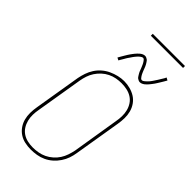

<svg xmlns="http://www.w3.org/2000/svg" viewBox="-332 -1177 1264 1264"><g transform="rotate(45 300.0 -545.5)"><path d="M246 8Q217 8 189.5 2Q162 -4 139.5 -19Q117 -34 101.5 -56.5Q86 -79 79 -105.5Q72 -132 72.5 -160.5Q73 -189 78 -218L132 -544Q137 -570 146 -596.5Q155 -623 170.5 -647Q186 -671 208 -690Q230 -709 256 -721Q282 -733 309.5 -739.5Q337 -746 363 -746Q391 -746 419 -738.5Q447 -731 469.5 -716.5Q492 -702 507.5 -679.5Q523 -657 530 -630.5Q537 -604 536.5 -575Q536 -546 531 -517L477 -191Q473 -164 464 -138Q455 -112 439 -88Q423 -64 401 -44.5Q379 -25 353 -13Q327 -1 299.5 3.5Q272 8 246 8ZM246 -11Q270 -11 295.5 -15.5Q321 -20 344 -31Q367 -42 387.5 -60Q408 -78 422 -100Q436 -122 444 -146Q452 -170 457 -194L510 -520Q515 -546 515.5 -572Q516 -598 510 -622Q504 -646 490.5 -666.5Q477 -687 456.5 -700Q436 -713 411 -718.5Q386 -724 360 -724Q336 -724 311.5 -719.5Q287 -715 263.5 -703.5Q240 -692 220.5 -674Q201 -656 187 -634.5Q173 -613 165 -589Q157 -565 153 -541L99 -215Q94 -189 93.5 -163.5Q93 -138 99 -114Q105 -90 118 -69.5Q131 -49 151 -35.5Q171 -22 195.5 -16.5Q220 -11 246 -11ZM440 -813Q434 -813 428 -815.5Q422 -818 417 -821.5Q412 -825 408.5 -830Q405 -835 402 -840Q399 -845 396 -850Q393 -855 390.5 -860.5Q388 -866 386 -872Q384 -878 381.5 -884Q379 -890 376.5 -896Q374 -902 371.5 -907.5Q369 -913 366.5 -917.5Q364 -922 360 -928Q356 -934 352 -938Q348 -942 342 -942Q337 -942 332.5 -939.5Q328 -937 324.5 -934.5Q321 -932 317 -928.5Q313 -925 308.5 -920Q304 -915 302 -912.5Q300 -910 297.5 -907Q295 -904 292.5 -900.5Q290 -897 287.5 -893.5Q285 -890 282.5 -886Q280 -882 277 -878Q274 -874 271 -869.5Q268 -865 265 -860Q262 -855 259 -849.5Q256 -844 252.5 -838.5Q249 -833 245.5 -827Q242 -821 239 -815L221 -824Q227 -835 233 -845Q239 -855 244.5 -864.5Q250 -874 255 -882Q260 -890 265 -897Q270 -904 274.5 -910Q279 -916 283.5 -921.5Q288 -927 295 -934.5Q302 -942 309 -947.5Q316 -953 324.5 -957Q333 -961 342 -961Q348 -961 354 -958.5Q360 -956 365 -952.5Q370 -949 373.5 -944Q377 -939 380 -934.5Q383 -930 386 -924.5Q389 -919 391.5 -913.5Q394 -908 396 -902.5Q398 -897 400.5 -890.5Q403 -884 405.5 -878Q408 -872 410.5 -866.5Q413 -861 415.5 -856.5Q418 -852 422 -846Q426 -840 430 -836Q434 -832 440 -832Q445 -832 449.5 -834.5Q454 -837 457.5 -840Q461 -843 465 -846.5Q469 -850 473.5 -854.5Q478 -859 480 -861.5Q482 -864 484.5 -867Q487 -870 489.5 -873.5Q492 -877 494.5 -880.5Q497 -884 499.5 -888Q502 -892 505 -896.5Q508 -901 511 -905.5Q514 -910 517 -915Q520 -920 523 -925Q526 -930 529.5 -935.5Q533 -941 536.5 -947Q540 -953 543 -960L561 -950Q555 -939 549 -929Q543 -919 537.5 -910Q532 -901 527 -893Q522 -885 517 -877.5Q512 -870 507 -864Q502 -858 498 -852.5Q494 -847 487 -839.5Q480 -832 473 -826.5Q466 -821 457.5 -817Q449 -813 440 -813ZM275 -1081V-1099H575V-1081Z"/></g></svg>

Font: Iosevka Etoile Thin Oblique
Style: Regular
Weight: 100
Italic angle: -9°
Designer: Belleve Invis
Foundry: Belleve Invis
Version: Version 15.5.2; ttfautohint (v1.8.4)